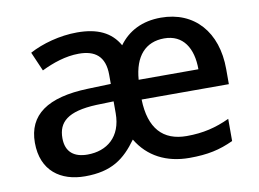

<svg xmlns="http://www.w3.org/2000/svg" viewBox="-65 -695 1010 750"><g transform="rotate(-10 440.0 -320.5)"><path d="M614 -600C540 -600 484 -571 447 -520C416 -575 362 -600 282 -600C213 -600 142 -580 92 -553L125 -477C170 -499 222 -517 274 -517C337 -517 377 -490 377 -415V-379L286 -376C124 -371 45 -314 45 -204C45 -92 120 -41 216 -41C322 -41 374 -81 424 -150C467 -78 539 -41 630 -41C703 -41 751 -52 805 -77V-165C751 -140 700 -127 634 -127C540 -127 488 -183 485 -298H831V-358C831 -505 747 -600 614 -600ZM613 -518C688 -518 724 -460 724 -376H487C494 -469 539 -518 613 -518ZM307 -308 376 -310V-263C376 -169 317 -123 240 -123C188 -123 154 -147 154 -203C154 -266 192 -303 307 -308Z"/></g></svg>

Font: Noto Sans Tamil UI Medium
Style: Regular
Weight: 500
Designer: Jelle Bosma - Monotype Design Team
Foundry: Monotype Imaging Inc.
Version: Version 2.004